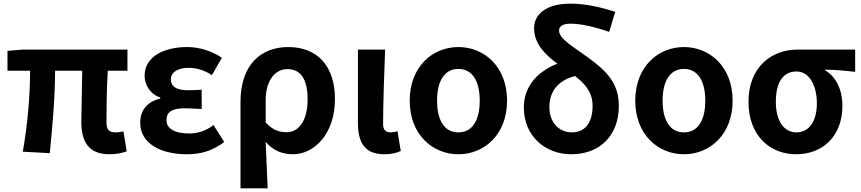

<svg xmlns="http://www.w3.org/2000/svg" viewBox="-20 -832 4723 1053"><path d="M580 14C620 14 654 6 675 -2L657 -111C639 -108 625 -106 615 -106C582 -106 564 -118 564 -158C564 -191 564 -337 571 -444H679V-560H104L21 -553V-444H145C145 -312 132 -152 105 0L253 8C268 -141 282 -303 282 -444H431C430 -342 426 -204 426 -164C426 -55 466 14 580 14Z M1004 14C1077 14 1139 -1 1210 -53L1151 -146C1106 -111 1058 -100 1019 -100C938 -100 893 -126 893 -173C893 -219 925 -238 992 -238C1022 -238 1053 -236 1086 -234V-340C1060 -338 1033 -337 1010 -337C948 -337 917 -358 917 -396C917 -437 957 -460 1014 -460C1059 -460 1103 -446 1142 -420L1197 -515C1142 -552 1074 -574 1007 -574C883 -574 773 -524 773 -416C773 -369 802 -316 859 -297V-292C794 -275 749 -235 749 -158C749 -46 861 14 1004 14Z M1299 201H1448C1444 114 1441 36 1437 -54C1480 -3 1534 14 1586 14C1703 14 1817 -97 1817 -289C1817 -468 1722 -574 1561 -574C1413 -574 1299 -479 1299 -273ZM1553 -107C1515 -107 1477 -116 1437 -161V-283C1437 -391 1489 -453 1556 -453C1632 -453 1667 -394 1667 -287C1667 -165 1615 -107 1553 -107Z M2088 14C2131 14 2156 6 2178 -4L2160 -113C2148 -108 2135 -106 2126 -106C2096 -106 2081 -117 2081 -153C2081 -258 2087 -423 2092 -560H1943V-159C1943 -54 1977 14 2088 14Z M2494 14C2636 14 2761 -94 2761 -280C2761 -466 2636 -574 2494 -574C2352 -574 2227 -466 2227 -280C2227 -94 2352 14 2494 14ZM2494 -106C2416 -106 2377 -174 2377 -280C2377 -385 2416 -454 2494 -454C2572 -454 2611 -385 2611 -280C2611 -174 2572 -106 2494 -106Z M3112 14C3276 14 3374 -94 3374 -252C3374 -376 3305 -444 3206 -516C3121 -578 3046 -619 3046 -665C3046 -686 3064 -702 3108 -702C3165 -702 3238 -686 3321 -657L3354 -767C3273 -794 3186 -812 3109 -812C2971 -812 2909 -750 2909 -678C2909 -592 2970 -532 3037 -483C2936 -443 2853 -365 2853 -243C2853 -82 2974 14 3112 14ZM3134 -415C3190 -372 3230 -324 3230 -252C3230 -155 3186 -106 3116 -106C3050 -106 2993 -156 2993 -245C2993 -336 3047 -393 3134 -415Z M3731 14C3873 14 3998 -94 3998 -280C3998 -466 3873 -574 3731 -574C3589 -574 3464 -466 3464 -280C3464 -94 3589 14 3731 14ZM3731 -106C3653 -106 3614 -174 3614 -280C3614 -385 3653 -454 3731 -454C3809 -454 3848 -385 3848 -280C3848 -174 3809 -106 3731 -106Z M4346 14C4493 14 4600 -86 4600 -251C4600 -341 4565 -411 4506 -446V-450C4565 -449 4608 -445 4670 -438V-560H4353C4215 -560 4085 -468 4085 -273C4085 -88 4203 14 4346 14ZM4348 -106C4280 -106 4235 -168 4235 -273C4235 -390 4281 -440 4348 -440C4420 -440 4460 -361 4460 -266C4460 -165 4416 -106 4348 -106Z"/></svg>

Font: Noto Sans JP
Style: Bold
Weight: 700
Designer: Ryoko NISHIZUKA 西塚涼子 (kana, bopomofo & ideographs); Paul D. Hunt (Latin, Greek & Cyrillic); Sandoll Communications 산돌커뮤니
Foundry: Adobe
Version: Version 2.004;hotconv 1.0.118;makeotfexe 2.5.65603